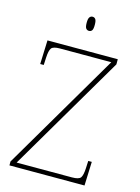

<svg xmlns="http://www.w3.org/2000/svg" viewBox="-133 -977 764 1050"><g transform="rotate(15 249.0 -451.5)"><path d="M28 0V-22L420 -689H130Q91 -689 81 -675Q71 -661 69 -620L67 -579H47L52 -714H450V-685L62 -25H375Q414 -25 424 -39Q434 -53 436 -93L438 -135H458L453 0ZM257 -823Q247 -823 240.5 -831Q234 -839 234 -863Q234 -886 240.5 -894.5Q247 -903 257 -903Q268 -903 274 -894.5Q280 -886 280 -863Q280 -839 274 -831Q268 -823 257 -823Z"/></g></svg>

Font: Noto Serif Tamil Thin
Style: Regular
Weight: 100
Designer: Indian Type Foundry, Tom Grace, and the Monotype Design Team
Foundry: Monotype Imaging Inc.
Version: Version 2.004; ttfautohint (v1.8.4.7-5d5b)